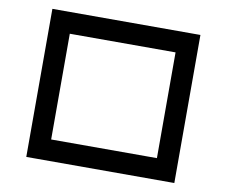

<svg xmlns="http://www.w3.org/2000/svg" viewBox="-76 -778 1031 873"><g transform="rotate(10 439.5 -342.0)"><path d="M195.3 -585.9V-97.7H683.6V-585.9ZM97.7 -683.6H781.2V0H97.7Z"/></g></svg>

Font: BabelStone Pigpen
Style: Regular
Weight: 400
Designer: Andrew West
Foundry: BabelStone
Version: Version 1.02 November 6, 2013